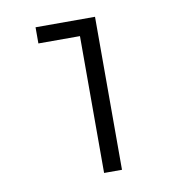

<svg xmlns="http://www.w3.org/2000/svg" viewBox="-65 -593 631 655"><g transform="rotate(-10 250.0 -265.0)"><path d="M244 0H306V-530H100V-474H244Z"/></g></svg>

Font: Iosevka SS09 Light
Style: Regular
Weight: 300
Monospace: yes
Designer: Belleve Invis
Foundry: Belleve Invis
Version: Version 5.2.1; ttfautohint (v1.8.3)